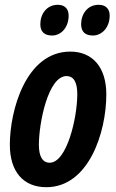

<svg xmlns="http://www.w3.org/2000/svg" viewBox="-20 -770 484 800"><path d="M367 -622C405 -622 437 -656 437 -705C437 -734 420 -750 391 -750C344 -750 318 -711 318 -669C318 -638 335 -622 367 -622ZM197 -622C235 -622 266 -656 266 -705C266 -734 249 -750 221 -750C174 -750 148 -711 148 -669C148 -638 165 -622 197 -622ZM173 10C349 10 423 -217 423 -377C423 -488 367 -555 273 -555C87 -555 21 -308 21 -167C21 -55 77 10 173 10ZM187 -92C157 -92 142 -119 142 -166C142 -259 181 -453 257 -453C288 -453 302 -426 302 -378C302 -277 258 -92 187 -92Z"/></svg>

Font: Noto Sans ExtraCondensed
Style: Bold Italic
Weight: 700
Width: 2
Italic angle: -12°
Designer: Monotype Design Team
Foundry: Monotype Imaging Inc.
Version: Version 2.013